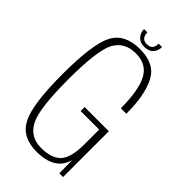

<svg xmlns="http://www.w3.org/2000/svg" viewBox="-235 -828 900 900"><g transform="rotate(45 215.0 -377.5)"><path d="M201.5 4Q105 4 68 -68Q31 -140 31 -340Q31 -540.5 68.2 -610Q105.5 -679.5 206 -679.5Q303.5 -679.5 338.8 -611.2Q374 -543 374 -419.5H337.5Q337.5 -538 307.5 -594.8Q277.5 -651.5 206 -651.5Q132.5 -651.5 100 -594Q67.5 -536.5 67.5 -339Q67.5 -146 100 -84.8Q132.5 -23.5 205 -23.5Q271.5 -23.5 303.8 -55.8Q336 -88 336.5 -180V-277H213.5V-303.5H374V0H349.5L348 -86.5Q324.5 4 201.5 4ZM211 -700.5Q182.5 -700.5 167.2 -718Q152 -735.5 152 -759H174Q174 -740.5 182.8 -729.2Q191.5 -718 211 -718Q233 -718 241 -729.5Q249 -741 249 -759H271.5Q271.5 -735.5 256.8 -718Q242 -700.5 211 -700.5Z"/></g></svg>

Font: Anybody ExtraLight
Style: Regular
Weight: 200
Designer: Tyler Finck
Foundry: Etcetera Type Company
Version: Version 1.010; ttfautohint (v1.8.3) -l 8 -r 50 -G 200 -x 14 